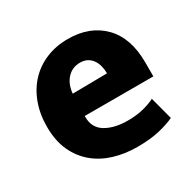

<svg xmlns="http://www.w3.org/2000/svg" viewBox="-118 -616 759 751"><g transform="rotate(-30 262.0 -240.0)"><path d="M491 -197H181V-193Q181 -143 220 -120Q259 -97 318 -97Q359 -97 390 -105Q421 -113 442 -124L469 -22Q442 -9 400.5 1Q359 11 299 11Q245 11 196.5 -3.5Q148 -18 111.5 -48Q75 -78 53.5 -124Q32 -170 32 -234Q32 -291 49.5 -338.5Q67 -386 99 -420Q131 -454 175.5 -472.5Q220 -491 274 -491Q373 -491 432 -431Q491 -371 491 -260ZM340 -298Q340 -315 336 -331Q332 -347 323.5 -359.5Q315 -372 301.5 -379.5Q288 -387 269 -387Q234 -387 211 -362.5Q188 -338 184 -296Z"/></g></svg>

Font: Mukta Mahee ExtraBold
Style: Regular
Weight: 800
Designer: Shuchita Grover, Noopur Datye, Girish Dalvi, Yashodeep Gholap
Foundry: Ek Type
Version: Version 2.538;PS 1.000;hotconv 16.6.51;makeotf.lib2.5.65220;